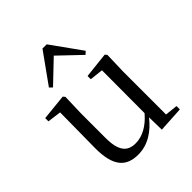

<svg xmlns="http://www.w3.org/2000/svg" viewBox="-220 -938 1093 1093"><g transform="rotate(-45 326.5 -391.5)"><path d="M456 9 610 0V-27L534 -35V-380L538 -511L528 -523L373 -506V-480L454 -471L453 -127C407 -73 353 -41 296 -41C231 -41 196 -78 196 -185V-380L200 -511L190 -523L33 -507V-481L116 -470L113 -186C112 -37 166 15 261 15C340 15 403 -28 454 -92ZM450 -599 467 -615 336 -798H302L171 -615L188 -599L319 -724Z"/></g></svg>

Font: Noto Serif CJK TC
Style: Regular
Weight: 400
Designer: Ryoko NISHIZUKA 西塚涼子 (kana & ideographs); Frank Grießhammer (Latin, Greek & Cyrillic); Wenlong ZHANG 张文龙 (bopomofo); San
Foundry: Adobe
Version: Version 2.001;hotconv 1.1.0;makeotfexe 2.6.0